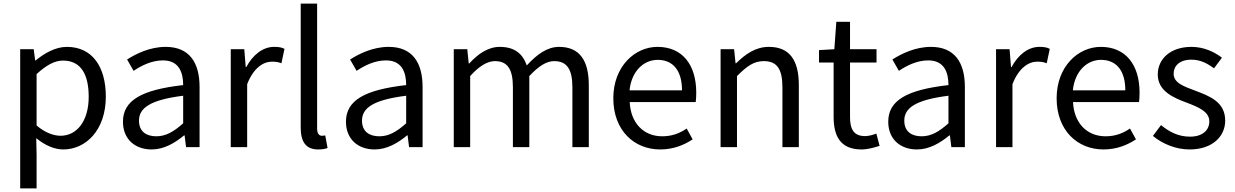

<svg xmlns="http://www.w3.org/2000/svg" viewBox="-20 -816 6852 1065"><path d="M92 -543V229H183V45L181 -50C182 -49 182 -49 183 -48C231 -9 283 13 331 13C456 13 567 -94 567 -280C567 -447 491 -556 351 -556C288 -556 227 -521 178 -481H175L167 -543ZM183 -120V-405C236 -454 283 -480 329 -480C432 -480 472 -399 472 -279C472 -144 406 -63 316 -63C280 -63 232 -78 183 -120Z M821 13C889 13 949 -22 1001 -65H1004L1012 0H1087V-334C1087 -468 1031 -556 899 -556C812 -556 735 -518 685 -486L721 -423C764 -452 821 -481 884 -481C973 -481 996 -414 996 -344C765 -318 662 -259 662 -141C662 -43 730 13 821 13ZM847 -60C793 -60 751 -85 751 -147C751 -217 813 -262 996 -285V-132C943 -85 900 -60 847 -60Z M1260 0H1351V-349C1387 -442 1443 -474 1488 -474C1510 -474 1523 -472 1541 -465L1558 -545C1541 -554 1524 -556 1500 -556C1439 -556 1383 -513 1346 -444H1343L1335 -543H1260Z M1744 13C1768 13 1784 10 1797 5L1784 -65C1774 -63 1770 -63 1765 -63C1751 -63 1739 -74 1739 -103V-796H1648V-108C1648 -31 1676 13 1744 13Z M2058 13C2126 13 2186 -22 2238 -65H2241L2249 0H2324V-334C2324 -468 2268 -556 2136 -556C2049 -556 1972 -518 1922 -486L1958 -423C2001 -452 2058 -481 2121 -481C2210 -481 2233 -414 2233 -344C2002 -318 1899 -259 1899 -141C1899 -43 1967 13 2058 13ZM2084 -60C2030 -60 1988 -85 1988 -147C1988 -217 2050 -262 2233 -285V-132C2180 -85 2137 -60 2084 -60Z M2497 -543V0H2588V-394C2638 -450 2684 -477 2725 -477C2794 -477 2825 -434 2825 -332V0H2916V-394C2968 -450 3012 -477 3054 -477C3123 -477 3155 -434 3155 -332V0H3246V-344C3246 -483 3193 -556 3081 -556C3015 -556 2958 -514 2902 -453C2880 -517 2835 -556 2752 -556C2687 -556 2630 -516 2583 -464H2580L2572 -543Z M3642 13C3716 13 3775 -12 3822 -43L3789 -103C3749 -76 3707 -60 3653 -60C3550 -60 3478 -134 3473 -250H3839C3841 -263 3842 -282 3842 -302C3842 -457 3765 -556 3627 -556C3501 -556 3382 -447 3382 -271C3382 -92 3498 13 3642 13ZM3472 -315C3483 -422 3551 -484 3628 -484C3713 -484 3763 -425 3763 -315Z M3977 -543V0H4068V-394C4123 -449 4161 -477 4217 -477C4289 -477 4320 -434 4320 -332V0H4411V-344C4411 -483 4359 -556 4245 -556C4171 -556 4115 -516 4063 -465H4060L4052 -543Z M4523 -469H4604V-168C4604 -59 4643 13 4759 13C4792 13 4828 3 4859 -7L4841 -75C4823 -68 4798 -61 4779 -61C4716 -61 4695 -99 4695 -166V-469H4842V-543H4695V-695H4619L4608 -543L4523 -538Z M5066 13C5134 13 5194 -22 5246 -65H5249L5257 0H5332V-334C5332 -468 5276 -556 5144 -556C5057 -556 4980 -518 4930 -486L4966 -423C5009 -452 5066 -481 5129 -481C5218 -481 5241 -414 5241 -344C5010 -318 4907 -259 4907 -141C4907 -43 4975 13 5066 13ZM5092 -60C5038 -60 4996 -85 4996 -147C4996 -217 5058 -262 5241 -285V-132C5188 -85 5145 -60 5092 -60Z M5505 0H5596V-349C5632 -442 5688 -474 5733 -474C5755 -474 5768 -472 5786 -465L5803 -545C5786 -554 5769 -556 5745 -556C5684 -556 5628 -513 5591 -444H5588L5580 -543H5505Z M6101 13C6175 13 6234 -12 6281 -43L6248 -103C6208 -76 6166 -60 6112 -60C6009 -60 5937 -134 5932 -250H6298C6300 -263 6301 -282 6301 -302C6301 -457 6224 -556 6086 -556C5960 -556 5841 -447 5841 -271C5841 -92 5957 13 6101 13ZM5931 -315C5942 -422 6010 -484 6087 -484C6172 -484 6222 -425 6222 -315Z M6578 13C6706 13 6776 -60 6776 -147C6776 -251 6689 -283 6610 -313C6549 -336 6490 -355 6490 -407C6490 -449 6521 -485 6589 -485C6638 -485 6676 -465 6714 -437L6758 -496C6715 -529 6656 -556 6589 -556C6471 -556 6402 -488 6402 -403C6402 -311 6488 -274 6564 -246C6624 -223 6688 -198 6688 -143C6688 -96 6653 -58 6581 -58C6516 -58 6467 -84 6420 -122L6375 -62C6427 -19 6501 13 6578 13Z"/></svg>

Font: Kinto Sans
Style: Regular
Weight: 400
Designer: Authors: Ryoko NISHIZUKA  (kana & ideographs); Paul D. Hunt (Latin, Greek & Cyrillic); Wenlong ZHANG  (bopomofo); Sandol
Foundry: Adobe Systems Incorporated, ookami Inc.
Version: Version 0.001